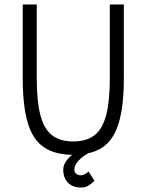

<svg xmlns="http://www.w3.org/2000/svg" viewBox="-20 -687 658 862"><path d="M536 -336Q536 -212 513.5 -136Q491 -60 441 -26Q391 8 309 8Q227 8 177 -26Q127 -60 104.5 -136Q82 -212 82 -336V-667H145V-336Q145 -234 161 -171.5Q177 -109 213 -80.5Q249 -52 309 -52Q369 -52 405 -80.5Q441 -109 457 -171.5Q473 -234 473 -336V-667H536ZM378 0Q378 0 368.5 5.5Q359 11 346 21.5Q333 32 323.5 45.5Q314 59 314 75Q314 87 322.5 93.5Q331 100 344 100Q355 100 366.5 91.5Q378 83 378 83L404 125Q391 138 377 146.5Q363 155 344 155Q307 155 285.5 133.5Q264 112 264 75Q264 56 275 39.5Q286 23 301 10.5Q316 -2 327 -9Q338 -16 338 -16Z"/></svg>

Font: Epunda Sans Light
Style: Regular
Weight: 300
Designer: Simon Atzbach
Foundry: typofactur
Version: Version 2.204; ttfautohint (v1.8.4.7-5d5b)